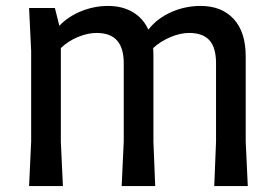

<svg xmlns="http://www.w3.org/2000/svg" viewBox="-20 -627 928 647"><path d="M708 -150V-414Q708 -466 686 -491Q664 -516 617 -516Q588 -516 554.5 -502Q521 -488 496 -465Q497 -456 497 -437V-150L503 0H390L397 -150V-414Q397 -465 374.5 -490.5Q352 -516 305 -516Q276 -516 243 -502.5Q210 -489 185 -465V-150L192 0H78L85 -150V-455L78 -600H165L180 -540Q209 -571 253 -589Q297 -607 344 -607Q392 -607 427 -586.5Q462 -566 480 -527Q508 -564 555.5 -585.5Q603 -607 656 -607Q727 -607 767.5 -563Q808 -519 808 -437V-150L815 0H702Z"/></svg>

Font: Farro
Style: Regular
Weight: 400
Designer: Aceler Chua
Foundry: Grayscale Limited
Version: Version 1.101